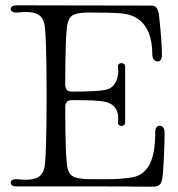

<svg xmlns="http://www.w3.org/2000/svg" viewBox="-20 -701 668 721"><path d="M41 -1Q31 -1 25.5 -5Q20 -9 20 -15Q20 -21 26.5 -25Q33 -29 43 -28Q67 -26 78 -26Q106 -26 123 -35.5Q140 -45 146 -68Q155 -104 155 -341Q155 -578 146 -614Q140 -637 123 -646.5Q106 -656 78 -656Q67 -656 43 -654H39Q30 -654 25 -658Q20 -662 20 -668Q20 -673 25.5 -677Q31 -681 41 -681L550 -680Q573 -680 577 -644Q588 -545 588 -494Q588 -483 583.5 -476.5Q579 -470 572 -470Q564 -470 558 -477Q552 -484 552 -496Q552 -595 495 -632Q471 -648 433 -651Q395 -654 315 -654Q277 -654 258.5 -646.5Q240 -639 234 -614Q225 -578 225 -383Q225 -357 251 -357Q339 -357 373 -363Q398 -367 411 -387Q424 -407 424 -433Q424 -444 423 -449V-452Q423 -458 427 -461Q431 -464 436 -464Q442 -464 446 -460.5Q450 -457 450 -450V-242Q450 -235 446 -231.5Q442 -228 436 -228Q430 -228 426 -232Q422 -236 423 -243Q424 -248 424 -259Q424 -281 411.5 -297.5Q399 -314 373 -319Q354 -323 324 -324Q294 -325 251 -325Q225 -325 225 -299Q225 -104 234 -68Q241 -42 262 -35Q283 -28 324 -28H384Q427 -28 471 -34Q516 -40 539.5 -79.5Q563 -119 563 -206Q563 -217 568 -223Q573 -229 579 -229Q587 -229 592.5 -222.5Q598 -216 598 -203Q598 -137 592 -53Q590 -21 582.5 -10.5Q575 0 555 0H509Q469 -1 339 -1Z"/></svg>

Font: Hina Mincho
Style: Regular
Weight: 400
Designer: satsuyako
Foundry: satsuyako
Version: Version 1.100